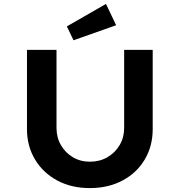

<svg xmlns="http://www.w3.org/2000/svg" viewBox="-20 -956 919 982"><path d="M440 6Q345 6 272.5 -33Q200 -72 159 -140.5Q118 -209 118 -295V-701H269V-302Q269 -253 291.5 -214Q314 -175 352.5 -152Q391 -129 440 -129Q490 -129 529.5 -152Q569 -175 592 -214Q615 -253 615 -302V-701H761V-295Q761 -209 720.5 -140.5Q680 -72 607 -33Q534 6 440 6ZM356 -750 322 -821 522 -936 574 -827Z"/></svg>

Font: Lexend Exa SemiBold
Style: Regular
Weight: 600
Designer: Bonnie Shaver-Troup, Thomas Jockin
Foundry: Lexend
Version: Version 1.007